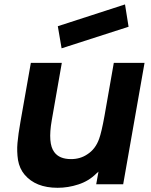

<svg xmlns="http://www.w3.org/2000/svg" viewBox="-20 -854 702 890"><path d="M265.5 -630 248 -732.5 559.5 -833.5 576 -730ZM650 -562.5 551 0H426L436.5 -58.5L427 -50Q391.5 -14.5 343 1Q296 16.5 247 16.5Q145 16.5 93.5 -45Q70.5 -72.5 63.5 -112Q57.5 -152 61 -191Q63 -211.5 66.2 -236Q69.5 -260.5 75 -290.5L123 -562.5H266.5L220 -297Q201 -189 231.5 -149Q255 -116.5 309.5 -116.5Q352 -116.5 384.5 -138.5Q422.5 -162.5 439.5 -210.5Q445 -225.5 451.2 -252Q457.5 -278.5 464.5 -317.5L507.5 -562.5Z"/></svg>

Font: Russisch Sans ExtraBold
Style: Italic
Weight: 800
Width: 4
Italic angle: -10°
Designer: Michael Sharanda (font) & Cristiano Sobral (main changes)
Foundry: Michael Sharanda
Version: Version 2.00;September 8, 2020;FontCreator 13.0.0.2681 64-bi